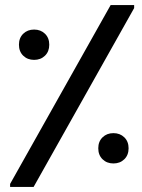

<svg xmlns="http://www.w3.org/2000/svg" viewBox="-20 -740 563 760"><path d="M20 -12 418 -720H511V-708L113 0H20ZM115 -503Q89 -503 72 -519.5Q55 -536 55 -563Q55 -590 72 -606.5Q89 -623 115 -623Q141 -623 158 -606.5Q175 -590 175 -563Q175 -536 158 -519.5Q141 -503 115 -503ZM369 -153Q369 -180 386 -196.5Q403 -213 429 -213Q455 -213 472 -196.5Q489 -180 489 -153Q489 -126 472 -109.5Q455 -93 429 -93Q403 -93 386 -109.5Q369 -126 369 -153Z"/></svg>

Font: Kufam
Style: Regular
Weight: 400
Designer: Wael Morcos, Artur Schmal
Foundry: Original Type
Version: Version 1.301; ttfautohint (v1.8.3)